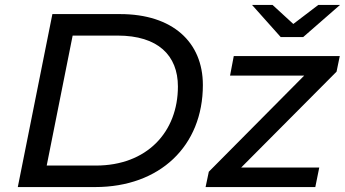

<svg xmlns="http://www.w3.org/2000/svg" viewBox="-20 -757 1396 777"><path d="M1207 -607 1356 -737H1268L1167 -660L1083 -737H1000L1116 -607ZM466 -700H192L52 0H365C627 0 801 -166 801 -413C801 -587 678 -700 466 -700ZM368 -87H169L274 -613H456C619 -613 700 -533 700 -407C700 -222 574 -87 368 -87ZM911 -451H1211L825 -62L812 0H1256L1272 -79H956L1342 -467L1355 -530H926Z"/></svg>

Font: AWKNG-Font Medium
Style: Italic
Weight: 500
Italic angle: -11.3°
Designer: Awakening Church
Foundry: Awakening Church
Version: Version 1.700;PS 001.700;hotconv 1.0.88;makeotf.lib2.5.64775